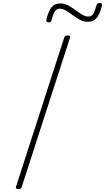

<svg xmlns="http://www.w3.org/2000/svg" viewBox="-20 -1253 704 1287"><path d="M104 14Q92 14 88.5 10Q85 6 87 -1L410 -1000Q413 -1008 417.5 -1011.5Q422 -1015 434 -1015Q444 -1015 448 -1011.5Q452 -1008 449 -1000L126 -1Q123 6 118.5 10Q114 14 104 14ZM305 -1103Q288 -1103 291 -1122Q304 -1176 324.5 -1203Q345 -1230 384 -1230Q412 -1230 437 -1216.5Q462 -1203 485 -1186Q508 -1169 529.5 -1155.5Q551 -1142 572 -1142Q594 -1142 605 -1159.5Q616 -1177 626 -1215Q630 -1233 647 -1233Q658 -1233 661.5 -1229Q665 -1225 663 -1214Q650 -1160 629 -1133.5Q608 -1107 568 -1107Q540 -1107 515.5 -1120.5Q491 -1134 468 -1151Q445 -1168 423 -1181.5Q401 -1195 380 -1195Q361 -1195 349 -1178Q337 -1161 326 -1120Q324 -1111 319.5 -1107Q315 -1103 305 -1103Z"/></svg>

Font: Playwrite US Trad Thin
Style: Regular
Weight: 250
Designer: Veronika Burian, José Scaglione
Foundry: TypeTogether
Version: Version 1.003